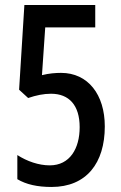

<svg xmlns="http://www.w3.org/2000/svg" viewBox="-20 -734 481 764"><path d="M223 -444C201 -444 175 -442 147 -435L160 -625H359V-714H77L56 -377L92 -344C124 -355 154 -361 183 -361C255 -361 297 -315 297 -228C297 -143 258 -76 178 -76C134 -76 88 -92 49 -117V-21C84 0 129 10 185 10C324 10 397 -85 397 -231C397 -358 330 -444 223 -444Z"/></svg>

Font: Noto Sans Myanmar UI ExtraCondensed Medium
Style: Regular
Weight: 500
Width: 2
Designer: Monotype Design Team
Foundry: Monotype Imaging Inc.
Version: Version 2.103